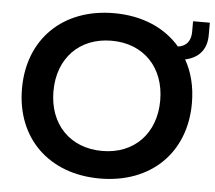

<svg xmlns="http://www.w3.org/2000/svg" viewBox="-51 -766 933 833"><g transform="rotate(5 415.0 -350.0)"><path d="M413 10C635 10 783 -134 783 -350C783 -421 767 -485 737 -537C794 -549 830 -586 830 -651V-705H757V-659C757 -622 740 -595 701 -590C636 -666 536 -710 413 -710C191 -710 43 -566 43 -350C43 -134 191 10 413 10ZM413 -110C273 -110 180 -206 180 -350C180 -494 273 -590 413 -590C552 -590 645 -494 645 -350C645 -206 552 -110 413 -110Z"/></g></svg>

Font: Gully SemiBold
Style: Regular
Weight: 600
Designer: jaikishan Patel
Foundry: MagicType
Version: Version 1.000;Glyphs 3.2 (3242)